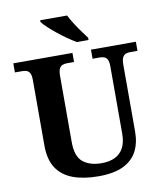

<svg xmlns="http://www.w3.org/2000/svg" viewBox="-99 -1012 945 1103"><g transform="rotate(-10 373.5 -460.5)"><path d="M387 10Q300 10 238 -13Q176 -36 143 -86Q110 -136 110 -218V-600Q110 -627 103 -640Q96 -653 84.5 -657Q73 -661 59 -661H16V-714H361V-661H319Q305 -661 293.5 -656.5Q282 -652 275 -638.5Q268 -625 268 -596V-210Q268 -126 308.5 -93.5Q349 -61 417 -61Q462 -61 494.5 -76.5Q527 -92 544.5 -124.5Q562 -157 562 -208V-600Q562 -627 555 -640Q548 -653 536.5 -657Q525 -661 511 -661H469V-714H731V-661H688Q674 -661 662.5 -656.5Q651 -652 644 -638.5Q637 -625 637 -596V-206Q637 -139 611 -90.5Q585 -42 530 -16Q475 10 387 10ZM397 -771Q373 -785 345 -804.5Q317 -824 290 -846Q263 -868 241.5 -888Q220 -908 211 -921V-931H368Q379 -909 396 -882Q413 -855 432 -829Q451 -803 465 -784V-771Z"/></g></svg>

Font: Noto Serif Kannada
Style: Bold
Weight: 700
Version: Version 2.003